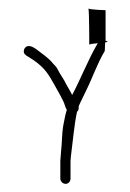

<svg xmlns="http://www.w3.org/2000/svg" viewBox="-20 -675 320 471"><path d="M43 -540C45 -538 51 -535 63 -527C90 -508 99 -493 114 -466C118 -459 137 -426 139 -417C141 -411 142 -408 144 -406C140 -393 138 -381 135 -366C132 -349 132 -323 130 -306L129 -293C129 -289 128 -285 128 -281V-237C128 -230 134 -224 141 -224C148 -224 153 -230 153 -237V-280C153 -284 154 -288 154 -292C159 -330 162 -369 169 -401C172 -403 173 -407 173 -409V-414C175 -420 181 -431 189 -448C208 -486 217 -516 237 -550L238 -571C247 -572 244 -574 239 -575V-650C239 -650 202 -651 197 -654C199 -645 199 -568 199 -565C199 -567 209 -568 220 -569C219 -568 218 -566 217 -564C198 -532 174 -473 157 -442C154 -449 141 -470 138 -477C134 -484 127 -494 123 -502C118 -513 113 -515 105 -525C98 -533 80 -546 72 -552C67 -556 57 -563 49 -562C39 -561 34 -546 43 -540ZM197 -654C197 -654 197 -655 197 -655C197 -655 197 -655 197 -655ZM199 -566C199 -566 199 -565 199 -565C199 -565 199 -566 199 -566Z"/></svg>

Font: FailCity
Style: Regular
Weight: 400
Version: Version 1